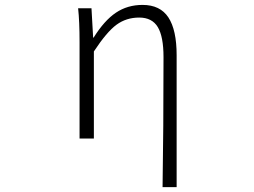

<svg xmlns="http://www.w3.org/2000/svg" viewBox="-20 -567 1040 786"><path d="M703.1 199.2H645.5Q649.4 -36.1 649.4 -333Q649.4 -417 626 -456.1Q602.5 -495.1 549.8 -495.1Q497.1 -495.1 457 -465.8Q417 -436.5 364.3 -356.4V0H305.7V-394.5Q305.7 -479.5 299.8 -533.2H354.5L361.3 -413.1H363.3Q407.2 -483.4 454.6 -515.1Q502 -546.9 563.5 -546.9Q635.7 -546.9 669.4 -495.6Q703.1 -444.3 703.1 -340.8Z"/></svg>

Font: Gen Shin Gothic Monospace Light
Style: Regular
Weight: 300
Designer: [Source Han Sans]
Ryoko NISHIZUKA  (kana & ideographs); Paul D. Hunt (Latin, Greek & Cyrillic); Wenlong ZHANG  (bopomofo
Version: Version 1.002.20150607